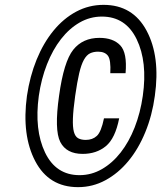

<svg xmlns="http://www.w3.org/2000/svg" viewBox="-20 -761 664 791"><path d="M617.9 -366Q640.9 -528 584 -634.5Q527.1 -741 406.6 -741Q346.3 -741 293.9 -713Q241.6 -685 200.2 -634.5Q158.9 -584 130.9 -515.5Q103 -447 91 -366Q69 -204 125.2 -97Q181.4 10 301.6 10Q361.9 10 414.4 -18.5Q467 -47 508.5 -97Q550 -147 578.4 -216Q606.9 -285 617.9 -366ZM568.3 -366Q558.3 -296 534.8 -236.1Q511.3 -176.3 477.1 -132.7Q443 -89.1 399.9 -64.3Q356.7 -39.4 307.7 -39.4Q210.4 -39.4 165.6 -132.7Q120.9 -226 139.9 -366Q149.9 -436 173.5 -496Q197.1 -556 231.1 -599.7Q265.1 -643.4 307.9 -668.1Q350.7 -692.7 399.7 -692.7Q497.7 -692.7 543 -599.4Q588.3 -506 568.3 -366ZM289.7 -365.9Q297.9 -423.6 306.3 -459.3Q314.7 -495 325.7 -514.7Q336.7 -534.4 351 -541.3Q365.3 -548.1 384.1 -548.1Q411.9 -548.1 424.6 -531.4Q437.3 -514.6 434.4 -459.4H497.3Q504.6 -543.6 475.3 -574.3Q446 -605 389.7 -605Q320.9 -605 281.8 -556.1Q242.7 -507.3 223.3 -366.1Q203.3 -225 228.4 -176Q253.6 -127 320.6 -127Q377.3 -127 416 -158.8Q454.7 -190.6 471 -273.6H408.4Q397 -217.9 379.1 -201.2Q361.1 -184.6 333.4 -184.6Q314.6 -184.6 302.1 -191.4Q289.7 -198.3 284.4 -217.9Q279.1 -237.4 280.4 -272.8Q281.6 -308.1 289.7 -365.9Z"/></svg>

Font: Secuela ExtLt
Style: Italic
Weight: 200
Italic angle: -8°
Designer: Fernando Haro
Foundry: deFharo
Version: Version 1.704